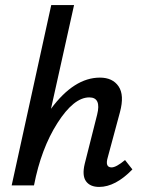

<svg xmlns="http://www.w3.org/2000/svg" viewBox="-20 -731 568 757"><path d="M473 -100 502 -63Q435 6 371 6Q335 6 319 -16.5Q303 -39 314 -85L363 -279Q380 -347 332 -347Q271 -347 206.5 -246Q142 -145 114 0H26L182 -711H272L181 -302Q272 -425 374 -425Q424 -425 447.5 -390.5Q471 -356 453 -289L405 -111Q393 -71 420 -71Q438 -71 473 -100Z"/></svg>

Font: EauTestInfant Semibold
Style: Italic
Weight: 600
Italic angle: -12°
Designer: Christian Thalmann (Catharsis Fonts)
Version: Version 0.001;PS 000.001;hotconv 1.0.88;makeotf.lib2.5.64775